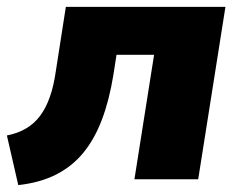

<svg xmlns="http://www.w3.org/2000/svg" viewBox="-23 -520 704 557"><path d="M30 17 -3 -127Q28 -133 52 -147Q76 -161 93 -183.5Q110 -206 121.5 -238.5Q133 -271 139 -314L168 -500H631L552 0H367L424 -361H315L306 -303Q294 -229 272.5 -172.5Q251 -116 218.5 -76.5Q186 -37 139.5 -13.5Q93 10 30 17Z"/></svg>

Font: Nunito Sans 9pt Black
Style: Italic
Weight: 900
Italic angle: -9°
Version: Version 3.101;gftools[0.9.27]